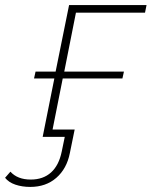

<svg xmlns="http://www.w3.org/2000/svg" viewBox="-92 -539 597 756"><path d="M207 -489 161 -257H396L390 -230H155L115 -29H202L183 64Q171 125 130 161Q89 197 27 197Q-5 197 -31.5 188Q-58 179 -72 161L-51 137Q-23 168 29 168Q78 168 109 140Q140 112 151 58L163 0H76L122 -230H42L48 -257H127L180 -519H485L479 -489Z"/></svg>

Font: Montserrat Alternates ExLight
Style: Italic
Weight: 275
Italic angle: -11.3°
Designer: Julieta Ulanovsky
Foundry: Julieta Ulanovsky
Version: Version 7.200